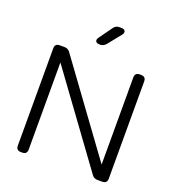

<svg xmlns="http://www.w3.org/2000/svg" viewBox="-165 -1077 1098 1206"><g transform="rotate(20 384.0 -474.5)"><path d="M348.1 -804.2H345.2Q325.2 -804.2 319.1 -815.2Q313 -826.2 325.2 -842.8L387.2 -929.2Q400.9 -949.2 425.8 -949.2H438Q458 -949.2 463.9 -937.5Q469.7 -925.8 457 -910.2L387.2 -823.2Q371.1 -804.2 348.1 -804.2ZM121.1 0H111.8Q80.1 0 80.1 -32.2V-682.1Q80.1 -713.9 111.8 -713.9H144Q168.5 -713.9 182.1 -693.8L615.2 -100.1V-682.1Q615.2 -713.9 647 -713.9H655.8Q688 -713.9 688 -682.1V-32.2Q688 0 655.8 0H624Q599.6 0 585.9 -20L152.8 -613.8V-32.2Q152.8 0 121.1 0Z"/></g></svg>

Font: Arcon Rounded-
Style: Regular
Weight: 400
Designer: M. Zarth
Foundry: martin zarth - visuelle & digitale kommunikation
Version: Version 1.110;PS 001.110;hotconv 1.0.70;makeotf.lib2.5.58329